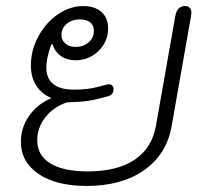

<svg xmlns="http://www.w3.org/2000/svg" viewBox="-20 -604 672 634"><path d="M49 -136Q49 -183 76.5 -222Q104 -261 150 -280Q117 -294 99.5 -321.5Q82 -349 82 -388Q82 -438 106.5 -483.5Q131 -529 171 -556.5Q211 -584 255 -584Q293 -584 315 -564.5Q337 -545 337 -510Q337 -467 305.5 -436Q274 -405 230 -405Q201 -405 181 -419Q161 -433 153 -459H151Q144 -445 138.5 -422Q133 -399 133 -381Q133 -308 225 -308Q270 -308 303 -317Q336 -326 339 -326Q346 -326 350.5 -321.5Q355 -317 355 -309Q355 -291 336 -286Q298 -275 271 -271Q244 -267 201 -266Q157 -251 130 -217Q103 -183 103 -141Q103 -91 146 -64.5Q189 -38 270 -38Q367 -38 424.5 -76.5Q482 -115 495 -189L559 -552Q565 -584 591 -584Q612 -584 612 -561L611 -552L547 -189Q531 -95 456.5 -42.5Q382 10 266 10Q166 10 107.5 -29.5Q49 -69 49 -136ZM290 -502Q290 -520 278 -530Q266 -540 244 -540Q218 -540 200.5 -525.5Q183 -511 183 -489Q183 -471 196 -460Q209 -449 230 -449Q255 -449 272.5 -464Q290 -479 290 -502Z"/></svg>

Font: Kodchasan ExtraLight
Style: Italic
Weight: 275
Italic angle: -10°
Version: Version 1.000; ttfautohint (v1.6)